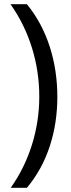

<svg xmlns="http://www.w3.org/2000/svg" viewBox="-20 -736 337 914"><path d="M253 -275C253 -439 206 -597 108 -716H30C120 -589 167 -435 167 -276C167 -121 120 33 31 158H108C206 42 253 -112 253 -275Z"/></svg>

Font: Noto Sans Armenian SemiCondensed
Style: Regular
Weight: 400
Width: 4
Designer: Monotype Design Team
Foundry: Monotype Imaging Inc.
Version: Version 2.008